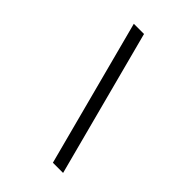

<svg xmlns="http://www.w3.org/2000/svg" viewBox="-243 -887 1025 1025"><g transform="rotate(45 269.5 -375.0)"><path d="M359 40 140 -790H217L436 40Z"/></g></svg>

Font: Girassol
Style: Regular
Weight: 400
Width: 3
Designer: Liam Spradlin
Version: Version 1.004